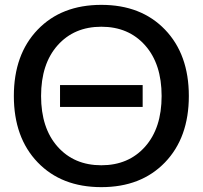

<svg xmlns="http://www.w3.org/2000/svg" viewBox="-20 -760 834 790"><path d="M227 -320V-410H567V-320ZM135 -638Q233 -740 397 -740Q561 -740 659 -638Q757 -536 757 -365Q757 -194 659 -92Q561 10 397 10Q233 10 135 -92Q37 -194 37 -365Q37 -536 135 -638ZM217 -156.5Q285 -80 397 -80Q509 -80 577 -156.5Q645 -233 645 -365Q645 -497 577 -573.5Q509 -650 397 -650Q285 -650 217 -573.5Q149 -497 149 -365Q149 -233 217 -156.5Z"/></svg>

Font: Mplus 1p Medium
Style: Regular
Weight: 500
Version: Version 1.061